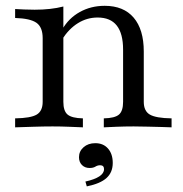

<svg xmlns="http://www.w3.org/2000/svg" viewBox="-20 -447 642 674"><path d="M344.4 0V-31.5Q383.1 -32.3 397.6 -44.8Q412.1 -57.3 412.1 -89.5V-272.6Q412.1 -329 389.9 -357.3Q367.7 -385.5 322.6 -385.5Q285.5 -385.5 253.6 -365.7Q221.8 -346 197.6 -308.1L198.4 -343.5Q221 -383.1 260.1 -404.8Q299.2 -426.6 347.6 -426.6Q413.7 -426.6 449.2 -385.1Q484.7 -343.5 484.7 -266.1V-89.5Q484.7 -57.3 506 -44.8Q527.4 -32.3 582.3 -31.5V0Q569.4 -0.8 547.2 -1.2Q525 -1.6 499.2 -2.4Q473.4 -3.2 449.2 -3.2Q418.5 -3.2 388.7 -2Q358.9 -0.8 344.4 0ZM33.1 0V-31.5Q87.9 -32.3 108.9 -44.8Q129.8 -57.3 129.8 -89.5V-312.9Q129.8 -351.6 108.1 -366.9Q86.3 -382.3 33.1 -383.9V-415.3Q47.6 -414.5 64.9 -413.7Q82.3 -412.9 101.6 -412.9Q129.8 -412.9 155.2 -415.7Q180.6 -418.5 202.4 -424.2V-89.5Q202.4 -57.3 217.3 -44.8Q232.3 -32.3 271 -31.5V0Q250 -0.8 222.2 -2Q194.4 -3.2 164.5 -3.2Q132.3 -3.2 96.4 -2Q60.5 -0.8 33.1 0ZM284.7 207.3 279.8 190.3Q312.1 183.1 328.6 172.2Q345.2 161.3 345.2 146.8Q345.2 133.1 331.5 133.1Q322.6 133.1 314.9 137.9Q307.3 142.7 294.4 142.7Q278.2 142.7 267.7 132.3Q257.3 121.8 257.3 104.8Q257.3 83.9 273.4 69.8Q289.5 55.6 314.5 55.6Q342.7 55.6 359.3 74.6Q375.8 93.5 375.8 125Q375.8 158.1 354 177.8Q332.3 197.6 284.7 207.3Z"/></svg>

Font: Playfair 12pt Light
Style: Regular
Weight: 300
Designer: Claus Eggers Sørensen
Foundry: Claus Eggers Sørensen
Version: Version 2.000;gftools[0.9.28]